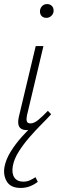

<svg xmlns="http://www.w3.org/2000/svg" viewBox="-34 -637 307 946"><path d="M97 4Q81 4 70 -3Q59 -10 56.5 -25Q54 -40 59 -62L142 -410H180L99 -69Q95 -51 98 -40Q101 -29 116 -29Q134 -29 155 -46.5Q176 -64 202 -91L218 -74Q185 -38 155 -17Q125 4 97 4ZM194 -549Q184 -549 176.5 -553.5Q169 -558 165.5 -566.5Q162 -575 163 -585Q165 -599 174.5 -608Q184 -617 199 -617Q209 -617 216.5 -612Q224 -607 227.5 -599Q231 -591 230 -580Q228 -567 218 -558Q208 -549 194 -549ZM68 289Q19 289 0 258Q-19 227 -12 186Q-5 148 19 109.5Q43 71 75 35.5Q107 0 141 -31.5Q175 -63 202 -87L218 -74Q199 -53 170 -24Q141 5 111 39.5Q81 74 58 110.5Q35 147 29 182Q23 218 37 238Q51 258 81 258Q99 258 114 251Q129 244 141 236L152 259Q134 273 113 281Q92 289 68 289Z"/></svg>

Font: Ysabeau Office ExtraLight
Style: Italic
Weight: 250
Italic angle: -12°
Designer: Christian Thalmann (Catharsis Fonts)
Version: Version 2.001;gftools[0.9.30]; featfreeze: tnum,lnum,ss02